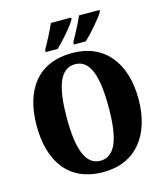

<svg xmlns="http://www.w3.org/2000/svg" viewBox="-134 -1033 993 1146"><g transform="rotate(-15 362.5 -460.5)"><path d="M388 -784V-771H462C502 -808 570 -886 589 -921V-931H463C444 -886 412 -828 388 -784ZM214 -784V-771H288C328 -808 396 -886 414 -921V-931H289C270 -886 239 -828 214 -784ZM363 10C565 10 677 -137 677 -358C677 -580 565 -725 364 -725C151 -725 48 -580 48 -359C48 -137 151 10 363 10ZM363 -60C269 -60 234 -170 234 -358C234 -546 269 -656 364 -656C458 -656 492 -546 492 -358C492 -170 458 -60 363 -60Z"/></g></svg>

Font: Noto Serif Georgian Condensed Black
Style: Regular
Weight: 900
Width: 3
Designer: Monotype Design Team, Akaki Razmadze
Foundry: Google LLC
Version: Version 2.003